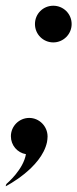

<svg xmlns="http://www.w3.org/2000/svg" viewBox="-60 -540 270 670"><path d="M-40 110C-40 110 84.5 47 104 -44C105 -49.5 106 -58 106 -63.5C106 -99.5 77 -128.5 42 -128.5C6.5 -128.5 -22 -99.5 -22 -64.5C-22 -33 0.5 -7 30.5 -2C21.5 51.5 -34.5 99 -34.5 99C-38.5 102 -39.5 106 -40 110ZM126 -392C161 -392 190 -420.5 190 -456C190 -492 161 -520 126 -520C90.5 -520 62 -492 62 -456C62 -420.5 90.5 -392 126 -392Z"/></svg>

Font: Beautique Display Italic
Style: Regular
Weight: 400
Italic angle: -12°
Designer: Nhat-Quang Ngo
Version: Version 1.100;Glyphs 3.2.3 (3260)